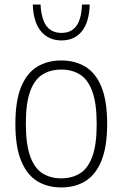

<svg xmlns="http://www.w3.org/2000/svg" viewBox="-20 -814 538 843"><path d="M249 9Q188.5 9 143.2 -18.8Q98 -46.5 72.8 -108Q47.5 -169.5 47.5 -270Q47.5 -370.5 72.5 -431.8Q97.5 -493 142.8 -520.8Q188 -548.5 249 -548.5Q309.5 -548.5 355 -521Q400.5 -493.5 425.5 -432.2Q450.5 -371 450.5 -270Q450.5 -170 425.5 -108.5Q400.5 -47 355.2 -19Q310 9 249 9ZM249 -31Q296.5 -31 331.2 -52.8Q366 -74.5 385.2 -126.2Q404.5 -178 404.5 -268.5Q404.5 -360.5 385.2 -412.8Q366 -465 331.2 -486.8Q296.5 -508.5 249 -508.5Q201.5 -508.5 166.8 -487Q132 -465.5 112.8 -413.8Q93.5 -362 93.5 -272Q93.5 -180 112.8 -127.2Q132 -74.5 166.8 -52.8Q201.5 -31 249 -31ZM250 -636.5Q193.5 -636.5 160 -676.5Q126.5 -716.5 124 -794H158Q161.5 -730 184.2 -699.8Q207 -669.5 250 -669.5Q293 -669.5 315.2 -699.8Q337.5 -730 340 -794H374Q371.5 -716 339 -676.2Q306.5 -636.5 250 -636.5Z"/></svg>

Font: Encode Sans SemiCondensed SemiCondensed ExtraLight
Style: Regular
Weight: 200
Width: 4
Designer: Multiple Designers
Foundry: Impallari Type
Version: Version 3.000; ttfautohint (v1.8.3) -l 8 -r 50 -G 200 -x 14 